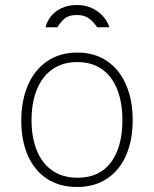

<svg xmlns="http://www.w3.org/2000/svg" viewBox="-20 -737 615 767"><path d="M65 -255Q65 -335 91.5 -396.5Q118 -458 168.5 -492.5Q219 -527 289 -527Q358 -527 408 -492.8Q458 -458.5 484 -397.5Q510 -336.5 510 -257Q510 -177.5 484 -117.2Q458 -57 407.8 -23.5Q357.5 10 288 10Q217.5 10 167.2 -23.2Q117 -56.5 91 -116.2Q65 -176 65 -255ZM469 -257Q469 -327 448.5 -379.2Q428 -431.5 387.8 -460.2Q347.5 -489 289 -489Q230 -489 189 -460Q148 -431 127 -378.8Q106 -326.5 106 -257Q106 -188 127 -136Q148 -84 189.2 -55.5Q230.5 -27 290 -27Q378 -27 423.5 -88.8Q469 -150.5 469 -257ZM287 -717Q251 -717 224.2 -703.8Q197.5 -690.5 182.2 -670.2Q167 -650 162 -628H209Q210 -630 211.5 -631.5Q223 -650.5 239.2 -663.8Q255.5 -677 287 -677Q317.5 -677 336.2 -662.8Q355 -648.5 368 -628H417Q411.5 -647.5 395 -668Q378.5 -688.5 351 -702.8Q323.5 -717 287 -717Z"/></svg>

Font: Public Sans VF
Style: Regular
Weight: 400
Designer: Pablo Impallari, Rodrigo Fuenzalida (Modified by Dan O. Williams and USWDS)
Version: Version 1.003